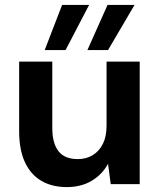

<svg xmlns="http://www.w3.org/2000/svg" viewBox="-20 -750 655 782"><path d="M252 12Q191 12 147.5 -14Q104 -40 81 -90.5Q58 -141 58 -215V-499H193V-228Q193 -167 218 -134.5Q243 -102 297 -102Q331 -102 357.5 -118Q384 -134 399 -164Q414 -194 414 -238V-499H549V0H431L420 -83Q397 -40 354 -14Q311 12 252 12ZM336 -546 418 -730H528L420 -546ZM162 -546 233 -730H343L247 -546Z"/></svg>

Font: DM Sans 20pt
Style: Bold
Weight: 700
Version: Version 4.004;gftools[0.9.30]